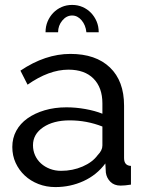

<svg xmlns="http://www.w3.org/2000/svg" viewBox="-20 -750 594 780"><path d="M205 10Q168 10 136 -2.5Q104 -15 80.5 -37Q57 -59 43.5 -88.5Q30 -118 30 -153Q30 -189 46 -218.5Q62 -248 91.5 -269Q121 -290 161.5 -302Q202 -314 250 -314Q288 -314 327 -307Q366 -300 396 -288V-330Q396 -394 360 -430.5Q324 -467 258 -467Q179 -467 92 -406L63 -463Q164 -531 266 -531Q369 -531 426.5 -476Q484 -421 484 -321V-108Q484 -77 512 -76V0Q498 2 489 3Q480 4 470 4Q444 4 428.5 -11.5Q413 -27 410 -49L408 -86Q373 -39 319.5 -14.5Q266 10 205 10ZM228 -56Q275 -56 315.5 -73.5Q356 -91 377 -120Q396 -139 396 -159V-236Q332 -261 263 -261Q197 -261 155.5 -233Q114 -205 114 -160Q114 -138 122.5 -119Q131 -100 146.5 -86Q162 -72 183 -64Q204 -56 228 -56ZM273 -687Q250 -687 233 -666.5Q216 -646 216 -619H165Q165 -643 173.5 -663Q182 -683 196.5 -698Q211 -713 230.5 -721.5Q250 -730 273 -730Q296 -730 315.5 -721.5Q335 -713 349.5 -698Q364 -683 372.5 -663Q381 -643 381 -619H331Q328 -648 311.5 -667.5Q295 -687 273 -687Z"/></svg>

Font: Boldmen Medium
Style: Regular
Weight: 400
Designer: Matt McInerney, Pablo Impallari, Rodrigo Fuenzalida
Foundry: LIVING CONCEPT
Version: Version 1.000